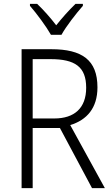

<svg xmlns="http://www.w3.org/2000/svg" viewBox="-20 -967 578 987"><path d="M242 -788H296C320 -832 371 -897 406 -937V-947H368C333 -913 300 -876 269 -837C240 -875 203 -917 171 -947H134V-937C168 -898 217 -832 242 -788ZM244 -714H91V0H148V-309H288L453 0H519L341 -324C426 -350 481 -411 481 -518C481 -659 401 -714 244 -714ZM240 -663C365 -663 423 -624 423 -516C423 -411 362 -358 259 -358H148V-663Z"/></svg>

Font: Noto Sans Gujarati UI SemiCondensed Light
Style: Regular
Weight: 300
Width: 4
Designer: Jelle Bosma - Monotype Design Team, Universal Thirst
Foundry: Monotype Imaging Inc.
Version: Version 2.106